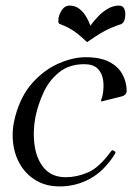

<svg xmlns="http://www.w3.org/2000/svg" viewBox="-20 -657 492 688"><path d="M194 11Q145 11 109 -10.5Q73 -32 52 -68Q31 -104 26.5 -149Q22 -194 35 -241Q55 -315 97.5 -361.5Q140 -408 191 -430Q242 -452 287 -452Q339 -452 371 -435.5Q403 -419 418 -392Q433 -365 434 -334Q435 -316 414 -311L346 -294Q344 -293 342.5 -294Q341 -295 342 -296Q342 -298 344.5 -305Q347 -312 348 -318Q353 -345 349.5 -370Q346 -395 330 -411Q314 -427 282 -427Q228 -427 192 -398Q156 -369 136 -325.5Q116 -282 107 -238Q97 -186 104 -136Q111 -86 138.5 -54Q166 -22 216 -22Q255 -22 295 -39Q335 -56 378 -115Q382 -120 386 -118L392 -114Q396 -112 391 -104Q353 -44 302.5 -16.5Q252 11 194 11ZM304 -565Q316 -582 332 -598.5Q348 -615 367 -626Q386 -637 406 -637Q421 -637 426 -624Q431 -611 428 -594Q427 -586 424 -580Q421 -574 415 -571Q394 -564 376.5 -556.5Q359 -549 340 -537.5Q321 -526 292 -506Q271 -526 256 -537.5Q241 -549 227 -556.5Q213 -564 194 -571Q189 -574 189 -580Q189 -586 190 -594Q194 -611 204 -624Q214 -637 229 -637Q249 -637 263.5 -626Q278 -615 288 -598.5Q298 -582 304 -565Z"/></svg>

Font: Young Serif Light
Style: Italic
Weight: 300
Italic angle: -10.979°
Designer: Bastien Sozeau
Foundry: NBR — Bastien Sozeau
Version: Version 5.001